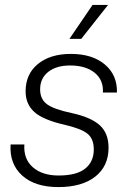

<svg xmlns="http://www.w3.org/2000/svg" viewBox="-20 -750 533 780"><path d="M23 -163H79Q75 -104 113.5 -70.5Q152 -37 218 -37Q291 -37 326 -65Q361 -93 361 -143Q361 -187 334.5 -207.5Q308 -228 243 -243Q155 -263 119.5 -295Q84 -327 84 -379Q84 -449 134 -490Q184 -531 268 -531Q355 -531 406 -488Q457 -445 455 -374H398Q401 -425 364.5 -454.5Q328 -484 265 -484Q209 -484 176 -458Q143 -432 143 -387Q143 -347 171 -326.5Q199 -306 270 -291Q349 -274 385 -241.5Q421 -209 421 -150Q421 -75 367 -32.5Q313 10 217 10Q122 10 70 -37Q18 -84 23 -163ZM356 -730H419L310 -592H262Z"/></svg>

Font: Mona Sans Light
Style: Italic
Weight: 300
Italic angle: -11.7°
Designer: Deni Anggara
Foundry: GitHub
Version: Version 2.000